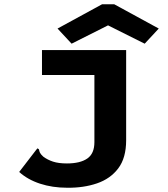

<svg xmlns="http://www.w3.org/2000/svg" viewBox="-20 -706 790 901"><path d="M295 175Q226 175 168 156Q110 137 70 101L150 -3L156 -10L163 -5Q164 3 167.5 10.5Q171 18 183 29Q203 44 229 52.5Q255 61 294 61Q356 61 389.5 38Q423 15 423 -39V-354H177V-471H572V-48Q572 35 535 84Q498 133 435 154.5Q372 176 295 175ZM316 -501 250 -572 459 -686H516L725 -572L659 -501L487 -587Z"/></svg>

Font: Inconsolata ExtraExpanded Black
Style: Regular
Weight: 900
Width: 8
Monospace: yes
Designer: Raph Levien, Cyreal, Brenton Simpson
Foundry: Raph Levien, Cyreal, Google
Version: Version 3.001; ttfautohint (v1.8.2.53-6de2)